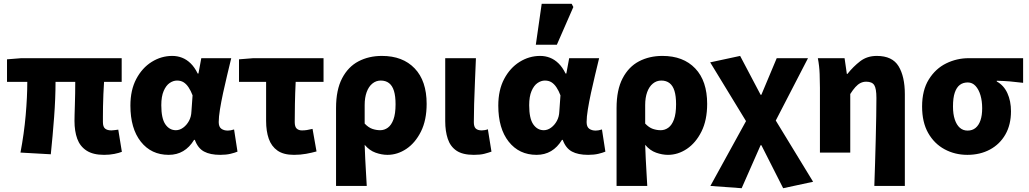

<svg xmlns="http://www.w3.org/2000/svg" viewBox="-20 -805 5430 1013"><path d="M529 12Q471 12 436.5 -10.5Q402 -33 387.5 -73Q373 -113 373 -167Q373 -177 373.5 -199Q374 -221 375 -250.5Q376 -280 376.5 -312Q377 -344 377 -373H273Q273 -287 265.5 -187Q258 -87 248 9L88 0Q107 -100 115.5 -197Q124 -294 124 -373H17V-492L92 -498H622V-373H529Q527 -343 525.5 -308.5Q524 -274 523.5 -243Q523 -212 523 -190Q523 -168 523 -161Q523 -136 534.5 -126.5Q546 -117 568 -117Q576 -117 585 -118.5Q594 -120 604 -121L623 -4Q608 2 583.5 7Q559 12 529 12Z M870 12Q778 12 723 -57.5Q668 -127 668 -248Q668 -330 699 -388.5Q730 -447 780.5 -478.5Q831 -510 889 -510Q916 -510 940.5 -500.5Q965 -491 986 -470.5Q1007 -450 1023 -417H1027L1042 -498H1200Q1190 -456 1178.5 -408.5Q1167 -361 1157 -314.5Q1147 -268 1140.5 -228Q1134 -188 1134 -161Q1134 -136 1147.5 -126Q1161 -116 1182 -116Q1189 -116 1197.5 -117.5Q1206 -119 1215 -122L1233 -5Q1219 1 1196 6.5Q1173 12 1142 12Q1089 12 1056.5 -5.5Q1024 -23 1008 -67H1004Q956 12 870 12ZM908 -118Q928 -118 946.5 -131.5Q965 -145 977 -167Q989 -189 990 -217L996 -302Q987 -326 975 -344Q963 -362 948.5 -371Q934 -380 914 -380Q894 -380 875 -367Q856 -354 843.5 -325Q831 -296 831 -250Q831 -180 852.5 -149Q874 -118 908 -118Z M1531 12Q1476 12 1444 -10.5Q1412 -33 1398 -73Q1384 -113 1384 -167V-373H1241V-492L1316 -498H1687V-373H1540Q1537 -313 1536 -256.5Q1535 -200 1535 -161Q1535 -136 1545.5 -126.5Q1556 -117 1573 -117Q1587 -117 1599.5 -119Q1612 -121 1629 -125L1650 -6Q1625 1 1595 6.5Q1565 12 1531 12Z M1753 176V-235Q1753 -331 1785 -392Q1817 -453 1871.5 -481.5Q1926 -510 1995 -510Q2105 -510 2168 -444Q2231 -378 2231 -257Q2231 -171 2201 -111Q2171 -51 2124 -19.5Q2077 12 2024 12Q1994 12 1961.5 0.5Q1929 -11 1904 -41Q1905 -4 1907 33Q1909 70 1911 105.5Q1913 141 1915 176ZM1986 -118Q2008 -118 2026.5 -131.5Q2045 -145 2056 -175Q2067 -205 2067 -255Q2067 -298 2058.5 -325.5Q2050 -353 2032.5 -366.5Q2015 -380 1989 -380Q1964 -380 1944.5 -364Q1925 -348 1914.5 -319Q1904 -290 1904 -251V-153Q1924 -132 1944.5 -125Q1965 -118 1986 -118Z M2480 12Q2421 12 2388.5 -10Q2356 -32 2342.5 -72.5Q2329 -113 2329 -166V-498H2491Q2489 -442 2486 -377.5Q2483 -313 2481.5 -255.5Q2480 -198 2480 -160Q2480 -136 2490.5 -126.5Q2501 -117 2522 -117Q2528 -117 2537.5 -118.5Q2547 -120 2554 -123L2573 -5Q2556 1 2535 6.5Q2514 12 2480 12Z M2811 12Q2719 12 2664 -57.5Q2609 -127 2609 -248Q2609 -330 2640 -388.5Q2671 -447 2721.5 -478.5Q2772 -510 2830 -510Q2857 -510 2881.5 -500.5Q2906 -491 2927 -470.5Q2948 -450 2964 -417H2968L2983 -498H3141Q3131 -456 3119.5 -408.5Q3108 -361 3098 -314.5Q3088 -268 3081.5 -228Q3075 -188 3075 -161Q3075 -136 3088.5 -126Q3102 -116 3123 -116Q3130 -116 3138.5 -117.5Q3147 -119 3156 -122L3174 -5Q3160 1 3137 6.5Q3114 12 3083 12Q3030 12 2997.5 -5.5Q2965 -23 2949 -67H2945Q2897 12 2811 12ZM2849 -118Q2869 -118 2887.5 -131.5Q2906 -145 2918 -167Q2930 -189 2931 -217L2937 -302Q2928 -326 2916 -344Q2904 -362 2889.5 -371Q2875 -380 2855 -380Q2835 -380 2816 -367Q2797 -354 2784.5 -325Q2772 -296 2772 -250Q2772 -180 2793.5 -149Q2815 -118 2849 -118ZM2807 -569 2838 -785H2996L3005 -768L2918 -569Z M3233 176V-235Q3233 -331 3265 -392Q3297 -453 3351.5 -481.5Q3406 -510 3475 -510Q3585 -510 3648 -444Q3711 -378 3711 -257Q3711 -171 3681 -111Q3651 -51 3604 -19.5Q3557 12 3504 12Q3474 12 3441.5 0.5Q3409 -11 3384 -41Q3385 -4 3387 33Q3389 70 3391 105.5Q3393 141 3395 176ZM3466 -118Q3488 -118 3506.5 -131.5Q3525 -145 3536 -175Q3547 -205 3547 -255Q3547 -298 3538.5 -325.5Q3530 -353 3512.5 -366.5Q3495 -380 3469 -380Q3444 -380 3424.5 -364Q3405 -348 3394.5 -319Q3384 -290 3384 -251V-153Q3404 -132 3424.5 -125Q3445 -118 3466 -118Z M3893 188 3728 176 3916 -166 3727 -476 3885 -510 3993 -305H3997L4078 -498H4243L4073 -169L4270 154L4112 188L3997 -39H3993Z M4593 176Q4595 118 4597 54Q4599 -10 4600.5 -73Q4602 -136 4603 -191.5Q4604 -247 4604 -288Q4604 -338 4592.5 -356Q4581 -374 4550 -374Q4534 -374 4520 -367Q4506 -360 4493 -345.5Q4480 -331 4466 -309V0H4306V-342Q4306 -372 4304.5 -414.5Q4303 -457 4295 -498H4436L4448 -415H4451Q4482 -454 4518.5 -482Q4555 -510 4606 -510Q4688 -510 4721 -455.5Q4754 -401 4754 -308V176Z M5084 12Q5018 12 4963.5 -17.5Q4909 -47 4877 -103.5Q4845 -160 4845 -243Q4845 -329 4880.5 -386Q4916 -443 4972 -470.5Q5028 -498 5091 -498H5378V-368Q5338 -373 5308 -375.5Q5278 -378 5239 -379V-375Q5276 -355 5295 -313.5Q5314 -272 5314 -218Q5314 -147 5284.5 -95.5Q5255 -44 5203 -16Q5151 12 5084 12ZM5085 -116Q5110 -116 5127 -130Q5144 -144 5153 -170Q5162 -196 5162 -234Q5162 -272 5153 -302.5Q5144 -333 5127 -351.5Q5110 -370 5086 -370Q5061 -370 5044 -357Q5027 -344 5017.5 -316.5Q5008 -289 5008 -243Q5008 -203 5017.5 -174.5Q5027 -146 5044 -131Q5061 -116 5085 -116Z"/></svg>

Font: Source Sans 3 ExtraBold
Style: Regular
Weight: 800
Designer: Paul D. Hunt
Foundry: Adobe
Version: Version 3.052;hotconv 1.1.0;makeotfexe 2.6.0